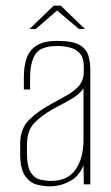

<svg xmlns="http://www.w3.org/2000/svg" viewBox="-20 -649 392 676"><path d="M155 7Q134 7 110 1Q86 -5 68.5 -29.5Q51 -54 51 -108V-143Q51 -196 83 -227.5Q115 -259 164 -285Q200 -304 224.5 -319Q249 -334 262 -352Q275 -370 275 -397V-414Q275 -445 261.5 -460.5Q248 -476 226.5 -481.5Q205 -487 182 -487Q123 -487 104.5 -458Q86 -429 86 -376V-334H64V-378Q64 -415 73.5 -443.5Q83 -472 108.5 -488.5Q134 -505 182 -505Q235 -505 259.5 -491Q284 -477 291 -453.5Q298 -430 298 -403V0H275L274 -67Q259 -29 226 -11Q193 7 155 7ZM159 -12Q218 -12 246 -52Q274 -92 274 -157V-338Q260 -317 230.5 -300Q201 -283 170 -267Q125 -242 100 -215Q75 -188 75 -140V-110Q75 -62 88.5 -41.5Q102 -21 122 -16.5Q142 -12 159 -12ZM84 -547 169 -629H194L279 -547H258L181 -612L106 -547Z"/></svg>

Font: Alumni Sans SC Thin
Style: Regular
Weight: 100
Designer: Robert E. Leuschke
Foundry: Robert E. Leuschke
Version: Version 1.018